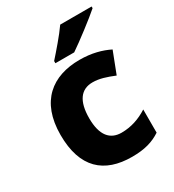

<svg xmlns="http://www.w3.org/2000/svg" viewBox="-186 -873 898 990"><g transform="rotate(-30 263.0 -378.0)"><path d="M514 -756V-766H327C296 -721 239 -656 206 -619V-606H318C370 -641 472 -719 514 -756ZM308 10C384 10 433 -5 479 -35V-173C432 -143 381 -125 323 -125C256 -125 215 -170 215 -273C215 -375 253 -425 322 -425C363 -425 401 -412 448 -393L497 -520C451 -543 394 -559 322 -559C160 -559 44 -472 44 -272C44 -76 143 10 308 10Z"/></g></svg>

Font: Noto Sans Telugu ExtraBold
Style: Regular
Weight: 800
Designer: Jelle Bosma - Monotype Design Team
Foundry: Monotype Imaging Inc.
Version: Version 2.005